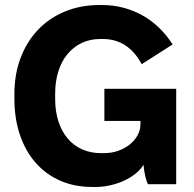

<svg xmlns="http://www.w3.org/2000/svg" viewBox="-20 -732 771 763"><path d="M347 11H359.8Q389.8 11 419 4.2Q448.2 -2.6 473.7 -14.4Q499.2 -26.2 519 -42.2Q538.8 -58.2 550.4 -77Q551.8 -56 556.9 -33.5Q562 -11 568.2 0H680.2V-379H394.8V-251.4H538.2V-238.4Q538.2 -215.8 527 -195Q515.8 -174.2 496.2 -158.3Q476.6 -142.4 450.3 -132.9Q424 -123.4 393.2 -123.4H382Q339.8 -123.4 305.9 -138.7Q272 -154 248.4 -182.1Q224.8 -210.2 212 -250Q199.2 -289.8 199.2 -338.8V-359.4Q199.2 -408.2 211.8 -448.3Q224.4 -488.4 248 -516.8Q271.6 -545.2 304.5 -561.1Q337.4 -577 378 -577H389Q438.8 -577 477.3 -552.2Q515.8 -527.4 543.2 -477L666 -555.4Q642.2 -592.8 611.7 -622.1Q581.2 -651.4 545.5 -671.2Q509.8 -691 469.6 -701.5Q429.4 -712 386.8 -712H375Q300 -712 237.8 -686.2Q175.6 -660.4 131.1 -613.7Q86.6 -567 61.9 -501.9Q37.2 -436.8 37.2 -358.2V-339.8Q37.2 -260.8 59.1 -196.2Q81 -131.6 121.6 -85.3Q162.2 -39 219.2 -14Q276.2 11 347 11Z"/></svg>

Font: Fixel Variable
Style: Regular
Weight: 100
Width: 3
Designer: AlfaBravo + MacPaw
Foundry: Kyrylo Tkachov, Marchela Mozhyna, Serhii Makarenko, Maria Weinstein, Zakhar Kryvoshyya
Version: Version 1.211